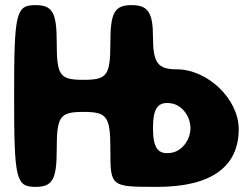

<svg xmlns="http://www.w3.org/2000/svg" viewBox="-20 -778 982 748"><path d="M35 -404C35 -79 42 -50 118 -50C185 -50 201 -79 201 -196C201 -325 213 -342 305 -342C397 -342 410 -325 410 -196C410 -50 410 -50 593 -50C801 -50 910 -127 910 -275C910 -392 789 -508 668 -508C595 -508 576 -533 576 -633C576 -729 557 -758 493 -758C426 -758 410 -729 410 -612C410 -483 397 -467 305 -467C213 -467 201 -483 201 -612C201 -729 185 -758 118 -758C42 -758 35 -729 35 -404ZM722 -279C722 -233 689 -190 649 -183C596 -174 576 -200 576 -279C576 -358 596 -384 649 -375C689 -368 722 -325 722 -279Z"/></svg>

Font: Hussar Skorodowane
Style: Bold
Weight: 700
Foundry: Cannot Into Space Fonts
Version: Version 0.892